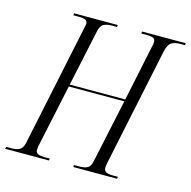

<svg xmlns="http://www.w3.org/2000/svg" viewBox="-129 -818 917 922"><g transform="rotate(15 329.5 -357.0)"><path d="M-24 0 -21 -10H3Q31 -10 45.5 -18.5Q60 -27 66 -53L192 -654Q194 -663 195.5 -670.5Q197 -678 197 -681Q197 -693 187 -698.5Q177 -704 152 -704H126L128 -714H345L343 -704H319Q292 -704 277 -695.5Q262 -687 256 -659L196 -378H472L529 -650Q532 -661 533 -668Q534 -675 534 -681Q534 -693 524.5 -698.5Q515 -704 491 -704H464L466 -714H683L681 -704H658Q630 -704 614 -693.5Q598 -683 590 -646L467 -60Q466 -53 465 -48Q464 -43 464 -38Q464 -21 476 -15.5Q488 -10 509 -10H534L532 0H314L316 -10H342Q369 -10 383.5 -18.5Q398 -27 403 -55L470 -368H194L127 -54Q127 -49 126 -43.5Q125 -38 125 -33Q125 -10 170 -10H196L193 0Z"/></g></svg>

Font: Noto Serif Display ExtraCondensed Light
Style: Italic
Weight: 300
Width: 2
Italic angle: -12°
Designer: Monotype Design Team
Foundry: Monotype Imaging Inc.
Version: Version 2.009